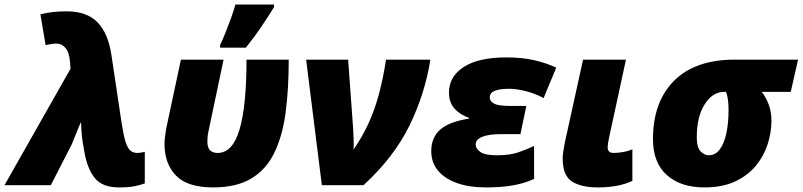

<svg xmlns="http://www.w3.org/2000/svg" viewBox="-74 -816 3537 846"><path d="M450.2 9.8Q376.5 9.8 343.5 -31.7Q310.5 -73.2 297.9 -146L290 -191.9Q287.1 -210.4 285.2 -237.5Q283.2 -264.6 283.2 -278.8Q281.7 -276.9 275.1 -261Q268.6 -245.1 260.7 -226.1Q252.9 -207 247.6 -193.6Q242.2 -180.2 243.2 -182.1L149.9 0H-54.2L236.8 -513.2L234.9 -539.1Q231.4 -585.4 214.6 -604.7Q197.8 -624 175.8 -624Q164.1 -624 150.9 -621.8Q137.7 -619.6 127 -617.2L104 -752.9Q130.4 -759.8 158.9 -762.9Q187.5 -766.1 219.2 -766.1Q308.1 -766.1 355.5 -717.8Q402.8 -669.4 417 -573.2L461.9 -273.9Q470.2 -219.7 479.2 -191.2Q488.3 -162.6 500.7 -152.3Q513.2 -142.1 530.8 -142.1Q543.9 -142.1 564 -147V-7.8Q544.4 -0.5 518.3 4.6Q492.2 9.8 450.2 9.8Z M865.2 9.8Q752 9.8 701.4 -42.5Q650.9 -94.7 650.9 -181.2Q650.9 -197.8 653.3 -215.1Q655.8 -232.4 658.2 -249L723.1 -553.2H911.1L845.2 -240.2Q841.8 -225.1 840.8 -213.9Q839.8 -202.6 839.8 -192.9Q839.8 -165 851.6 -153.6Q863.3 -142.1 884.8 -142.1Q951.2 -142.1 981.7 -246.1Q1012.2 -350.1 1012.2 -553.2H1198.2Q1198.2 -424.8 1184.6 -321Q1170.9 -217.3 1135 -143.3Q1099.1 -69.3 1033.7 -29.8Q968.3 9.8 865.2 9.8ZM896 -606V-618.2Q907.2 -641.1 919.9 -672.9Q932.6 -704.6 944.3 -737.3Q956.1 -770 963.4 -795.9H1133.3V-784.2Q1105.5 -739.7 1077.1 -697.5Q1048.8 -655.3 1009.3 -606Z M1344.2 0 1274.9 -553.2H1460L1481.9 -251Q1483.4 -226.1 1484.1 -203.6Q1484.9 -181.2 1483.9 -157.2Q1522.9 -213.9 1549.8 -272.5Q1576.7 -331.1 1595.2 -399.7Q1613.8 -468.3 1627 -553.2H1822.3Q1798.8 -403.8 1731 -264.2Q1663.1 -124.5 1527.8 0Z M2065.9 9.8Q1994.6 9.8 1940.7 -9Q1886.7 -27.8 1856.4 -63.7Q1826.2 -99.6 1826.2 -149.9Q1826.2 -210.9 1866.5 -245.6Q1906.7 -280.3 1992.2 -293V-296.9Q1952.1 -311 1928.2 -338.1Q1904.3 -365.2 1904.3 -408.2Q1904.3 -478.5 1969.2 -520.8Q2034.2 -563 2157.2 -563Q2226.1 -563 2278.6 -551Q2331.1 -539.1 2377 -518.1L2321.3 -383.8Q2287.1 -402.8 2244.9 -413.8Q2202.6 -424.8 2169.9 -424.8Q2128.4 -424.8 2106.2 -416Q2084 -407.2 2084 -386.2Q2084 -369.6 2103.3 -359.4Q2122.6 -349.1 2175.3 -349.1H2245.1L2219.2 -225.1H2135.3Q2081.1 -225.1 2051.5 -213.4Q2022 -201.7 2022 -179.2Q2022 -161.6 2042.2 -146.7Q2062.5 -131.8 2115.2 -131.8Q2173.3 -131.8 2211.4 -145.3Q2249.5 -158.7 2279.3 -172.9V-27.8Q2242.2 -9.8 2190.4 0Q2138.7 9.8 2065.9 9.8Z M2560.1 9.8Q2486.8 9.8 2446 -16.4Q2405.3 -42.5 2405.3 -118.2Q2405.3 -130.9 2408.4 -151.4Q2411.6 -171.9 2415 -189L2495.1 -553.2H2684.1L2609.4 -208Q2603.5 -179.7 2603.5 -167Q2603.5 -142.1 2629.4 -142.1Q2646.5 -142.1 2668.2 -145.5Q2689.9 -148.9 2712.4 -158.2V-19Q2651.9 9.8 2560.1 9.8Z M3029.3 9.8Q2925.8 9.8 2864.5 -44.4Q2803.2 -98.6 2803.2 -203.1Q2803.2 -367.2 2896.2 -460.2Q2989.3 -553.2 3163.1 -553.2H3442.4L3410.2 -411.1H3282.2Q3300.8 -387.7 3313 -355.7Q3325.2 -323.7 3325.2 -284.2Q3325.2 -233.4 3308.8 -181.6Q3292.5 -129.9 3257.1 -86.4Q3221.7 -43 3165.5 -16.6Q3109.4 9.8 3029.3 9.8ZM3048.3 -131.8Q3078.6 -131.8 3097.9 -158.2Q3117.2 -184.6 3126.7 -229.7Q3136.2 -274.9 3136.2 -332Q3136.2 -383.3 3125 -411.1H3116.2Q3065.9 -411.1 3031 -356.4Q2996.1 -301.8 2996.1 -210Q2996.1 -166.5 3012.9 -149.2Q3029.8 -131.8 3048.3 -131.8Z"/></svg>

Font: Open Sans ExtraBold
Style: Italic
Weight: 800
Italic angle: -12°
Designer: Monotype Design Team
Foundry: Monotype Imaging Inc.
Version: Version 3.000; ttfautohint (v1.8.4)